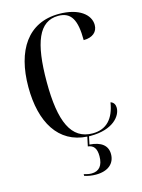

<svg xmlns="http://www.w3.org/2000/svg" viewBox="-139 -803 827 1118"><g transform="rotate(-15 274.0 -244.0)"><path d="M325 10C460 10 514 -59 514 -109C514 -124 508 -143 487 -149C472 -54 425 -1 341 -1C212 -1 159 -119 159 -359C159 -596 206 -714 323 -714C400 -714 430 -662 430 -539C484 -539 515 -566 515 -608C515 -671 449 -724 330 -724C142 -724 48 -578 48 -358C48 -145 134 -1 305 9L293 65C327 69 344 90 344 137C344 194 319 223 274 223C260 223 245 220 228 215V225C248 232 273 236 297 236C371 236 412 199 412 143C412 91 375 62 305 57L315 10C318 10 322 10 325 10Z"/></g></svg>

Font: Noto Serif Display Condensed Medium
Style: Regular
Weight: 500
Width: 3
Designer: Monotype Design Team
Foundry: Monotype Imaging Inc.
Version: Version 2.009